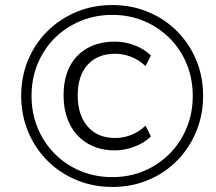

<svg xmlns="http://www.w3.org/2000/svg" viewBox="-20 -733 855 761"><path d="M425 8Q349 8 283 -19.5Q217 -47 168 -96Q119 -145 91.5 -211Q64 -277 64 -353Q64 -430 91.5 -495.5Q119 -561 168 -609.5Q217 -658 282.5 -685.5Q348 -713 425 -713Q502 -713 567.5 -685.5Q633 -658 681.5 -609.5Q730 -561 757.5 -495.5Q785 -430 785 -353Q785 -277 757.5 -211Q730 -145 681.5 -96Q633 -47 567.5 -19.5Q502 8 425 8ZM436 -137Q373 -137 327 -164.5Q281 -192 256.5 -241Q232 -290 232 -356Q232 -422 256.5 -469.5Q281 -517 327 -542.5Q373 -568 436 -568Q476 -568 514.5 -553Q553 -538 578 -513L557 -471Q529 -497 498 -508.5Q467 -520 437 -520Q367 -520 327.5 -476.5Q288 -433 288 -355Q288 -277 327.5 -231.5Q367 -186 437 -186Q467 -186 498 -197.5Q529 -209 557 -235L578 -192Q553 -167 513.5 -152Q474 -137 436 -137ZM425 -31Q493 -31 551 -55.5Q609 -80 652.5 -124Q696 -168 720 -226.5Q744 -285 744 -353Q744 -421 720 -479.5Q696 -538 652.5 -581.5Q609 -625 551 -649.5Q493 -674 425 -674Q357 -674 298.5 -649.5Q240 -625 196.5 -581.5Q153 -538 129 -479.5Q105 -421 105 -353Q105 -285 129 -226.5Q153 -168 196.5 -124Q240 -80 298.5 -55.5Q357 -31 425 -31Z"/></svg>

Font: Nunito Sans 12pt ExtraLight 12pt Light
Style: Italic
Weight: 300
Italic angle: -9°
Version: Version 3.101;gftools[0.9.27]